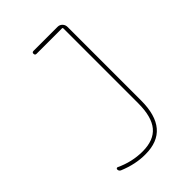

<svg xmlns="http://www.w3.org/2000/svg" viewBox="-217 -827 933 933"><g transform="rotate(-45 250.0 -360.0)"><path d="M80.1 -19.5Q70.3 -24.4 70.3 -35.2Q70.3 -39.1 73.2 -41Q76.2 -43 79.1 -42Q147.5 -9.8 219.7 -9.8Q296.9 -9.8 333.5 -53.7Q370.1 -97.7 370.1 -190.4V-705.1Q370.1 -710 365.2 -710H190.4Q180.7 -710 180.2 -720.2Q179.7 -730.5 190.4 -730.5H355.5Q370.1 -730.5 379.9 -720.2Q389.6 -710 389.6 -695.3V-190.4Q389.6 9.8 219.7 9.8Q152.3 10.7 80.1 -19.5Z"/></g></svg>

Font: Rounded Mgen+ 1m thin
Style: Regular
Weight: 100
Designer: [Source Han Sans]
Ryoko NISHIZUKA  (kana & ideographs); Paul D. Hunt (Latin, Greek & Cyrillic); Wenlong ZHANG  (bopomofo
Version: Version 1.059.20150602